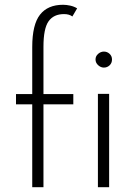

<svg xmlns="http://www.w3.org/2000/svg" viewBox="-20 -784 566 804"><path d="M115 0V-347H47V-390H115V-587Q115 -681 147.5 -722.5Q180 -764 244 -764Q258 -764 274 -760.5Q290 -757 303 -749L283 -715Q270 -725 248 -725Q205 -725 183.5 -695Q162 -665 162 -588V-390H287V-347H162V0ZM380 -535Q380 -549 391 -558.5Q402 -568 415 -568Q429 -568 439 -558.5Q449 -549 449 -535Q449 -520 439 -510.5Q429 -501 415 -501Q402 -501 391 -511Q380 -521 380 -535ZM390 -391H437V0H390Z"/></svg>

Font: Synthetic Light
Style: Regular
Weight: 300
Designer: Santiago Orozco
Foundry: Typemade
Version: Version 2.000; ttfautohint (v1.8.4.7-5d5b)